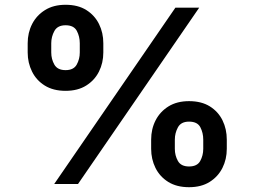

<svg xmlns="http://www.w3.org/2000/svg" viewBox="-20 -759 1050 792"><path d="M250.5 -384.3Q199.7 -384.3 164.8 -406Q129.9 -427.7 112.1 -463.9Q94.2 -500 94.2 -542.5V-580.6Q94.2 -624 112.5 -659.9Q130.9 -695.8 165.8 -717.5Q200.7 -739.3 250.5 -739.3Q301.8 -739.3 336.2 -717.5Q370.6 -695.8 388.4 -659.9Q406.2 -624 406.2 -580.6V-542.5Q406.2 -499.5 388.2 -463.6Q370.1 -427.7 335.4 -406Q300.8 -384.3 250.5 -384.3ZM250.5 -469.7Q283.7 -469.7 296.4 -492.4Q309.1 -515.1 309.1 -542.5V-580.6Q309.1 -608.4 296.9 -631.6Q284.7 -654.8 250.5 -654.8Q217.3 -654.8 204.3 -631.1Q191.4 -607.4 191.4 -580.6V-542.5Q191.4 -515.1 204.3 -492.4Q217.3 -469.7 250.5 -469.7ZM759.8 13.2Q709 13.2 674.1 -8.5Q639.2 -30.3 621.3 -66.4Q603.5 -102.5 603.5 -145V-183.1Q603.5 -226.6 621.8 -262.5Q640.1 -298.3 675 -320.1Q710 -341.8 759.8 -341.8Q811 -341.8 845.7 -320.1Q880.4 -298.3 897.9 -262.5Q915.5 -226.6 915.5 -183.1V-145Q915.5 -102.1 897.5 -66.2Q879.4 -30.3 844.7 -8.5Q810.1 13.2 759.8 13.2ZM759.8 -72.3Q793.5 -72.3 805.9 -95Q818.4 -117.7 818.4 -145V-183.1Q818.4 -210.9 806.4 -234.1Q794.4 -257.3 759.8 -257.3Q726.6 -257.3 713.9 -233.6Q701.2 -210 701.2 -183.1V-145Q701.2 -117.7 713.9 -95Q726.6 -72.3 759.8 -72.3ZM203.6 0 703.6 -727.5H801.8L301.8 0Z"/></svg>

Font: Inter
Style: 650
Weight: 650
Designer: Rasmus Andersson
Foundry: rsms
Version: Version 4.001;git-66647c0bb